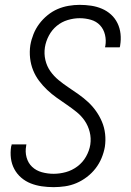

<svg xmlns="http://www.w3.org/2000/svg" viewBox="-20 -763 540 791"><path d="M201 8Q176 8 152 4.5Q128 1 106.5 -7.5Q85 -16 67.5 -31Q50 -46 39 -66.5Q28 -87 25 -111Q22 -135 26 -160Q27 -162 27.5 -164Q28 -166 28 -168H89Q88 -167 88 -165.5Q88 -164 88 -163Q83 -138 89.5 -114.5Q96 -91 112.5 -75.5Q129 -60 152.5 -53.5Q176 -47 201 -47Q226 -47 251.5 -54Q277 -61 299 -77.5Q321 -94 334.5 -118Q348 -142 352 -167Q356 -194 349.5 -219.5Q343 -245 329 -265.5Q315 -286 295 -302Q275 -318 254.5 -332Q234 -346 213.5 -360.5Q193 -375 174.5 -392.5Q156 -410 141 -430Q126 -450 116.5 -473.5Q107 -497 104 -523.5Q101 -550 105 -577Q109 -600 118 -622.5Q127 -645 141.5 -664.5Q156 -684 175.5 -700Q195 -716 217 -725.5Q239 -735 262.5 -739Q286 -743 308 -743Q332 -743 355.5 -739.5Q379 -736 400 -727Q421 -718 437.5 -703Q454 -688 464 -667.5Q474 -647 476.5 -623.5Q479 -600 475 -576Q475 -574 474.5 -572Q474 -570 473 -568H413Q413 -569 413 -570.5Q413 -572 414 -574Q418 -597 412.5 -620Q407 -643 392 -659Q377 -675 354.5 -681.5Q332 -688 308 -688Q284 -688 259 -680.5Q234 -673 214 -656.5Q194 -640 181.5 -616.5Q169 -593 165 -568Q161 -541 167 -515.5Q173 -490 187.5 -469.5Q202 -449 221.5 -433Q241 -417 262 -403Q283 -389 303.5 -374.5Q324 -360 342.5 -343Q361 -326 375.5 -305.5Q390 -285 400 -261.5Q410 -238 413 -211.5Q416 -185 412 -158Q408 -135 398.5 -112Q389 -89 373.5 -69Q358 -49 337.5 -33.5Q317 -18 294.5 -8.5Q272 1 248 4.5Q224 8 201 8Z"/></svg>

Font: Iosevka SS04 Light
Style: Italic
Weight: 300
Italic angle: -9°
Monospace: yes
Designer: Belleve Invis
Foundry: Belleve Invis
Version: Version 19.0.0; ttfautohint (v1.8.4)